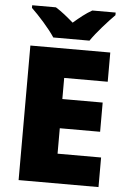

<svg xmlns="http://www.w3.org/2000/svg" viewBox="-61 -971 671 1015"><g transform="rotate(5 274.5 -463.5)"><path d="M194 -767H386C417 -813 477 -879 511 -913V-927H387C352 -907 324 -884 289 -854C254 -884 229 -905 194 -927H68V-913C106 -877 164 -813 194 -767ZM501 0V-157H270V-292H484V-447H270V-559H501V-714H77V0Z"/></g></svg>

Font: Noto Sans Sinhala UI Black
Style: Regular
Weight: 900
Designer: Jelle Bosma - Monotype Design Team
Foundry: Monotype Imaging Inc.
Version: Version 2.006